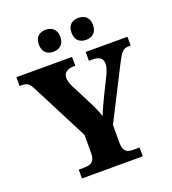

<svg xmlns="http://www.w3.org/2000/svg" viewBox="-162 -1045 1045 1166"><g transform="rotate(-20 360.5 -462.0)"><path d="M479 -782C513 -782 548 -801 548 -853C548 -906 513 -924 479 -924C442 -924 409 -906 409 -853C409 -801 442 -782 479 -782ZM267 -782C302 -782 337 -801 337 -853C337 -906 302 -924 267 -924C231 -924 198 -906 198 -853C198 -801 231 -782 267 -782ZM166 0H559V-57H516C482 -57 454 -67 454 -124V-241L626 -579C658 -641 671 -657 708 -657H720V-714H450V-657H471C517 -657 539 -642 539 -605C539 -597 537 -577 523 -545L467 -432C447 -389 426 -348 414 -313C403 -344 393 -369 374 -406L300 -551C291 -569 285 -590 285 -606C285 -638 310 -657 351 -657H362V-714H2V-657H15C57 -657 66 -643 86 -604L271 -243V-124C271 -68 242 -57 199 -57H166Z"/></g></svg>

Font: Noto Serif Myanmar ExtraBold
Style: Regular
Weight: 800
Designer: Ben Mitchell and the Monotype Design Team
Foundry: Monotype Imaging Inc.
Version: Version 2.106